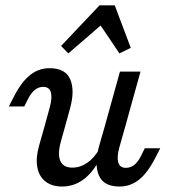

<svg xmlns="http://www.w3.org/2000/svg" viewBox="-20 -679 627 712"><path d="M140.2 -356.8Q123.3 -356.8 109.6 -346Q96 -335.2 84.8 -313.6L70 -284.2H12.8L30.9 -319.6Q59.7 -375.6 91.7 -400.9Q123.7 -426.1 163.6 -426.1Q223.1 -426.1 240.6 -384.5Q258.2 -342.9 239.4 -275.7L220.4 -206.7H144.2L164.7 -281.5Q174.3 -316.8 168.6 -336.8Q162.8 -356.8 140.2 -356.8ZM247.8 -57.4Q277.9 -57.4 303.9 -75.5Q329.9 -93.6 349.6 -128.2L351.4 -90.7Q324.1 -38.7 288.9 -13Q253.7 12.7 210.2 12.7Q172.3 12.7 148.2 -6.3Q124.2 -25.3 118.2 -59.8Q112.2 -94.2 125.1 -139.6L144.2 -206.7H220.4L206.2 -155.8Q192.8 -108.1 203.5 -82.8Q214.2 -57.4 247.8 -57.4ZM424.8 -413.4H501L443.6 -206.7H367.4ZM446.9 -56.6Q463.8 -56.6 477.8 -67.4Q491.8 -78.2 502.3 -99.8L517 -129.2H574.3L556.1 -93.8Q527.3 -37.8 495.4 -12.5Q463.4 12.7 423.5 12.7Q364 12.7 346.5 -28.9Q328.9 -70.5 347.6 -137.7L367.4 -206.7H443.6L422.4 -131.9Q412.8 -96.6 418.5 -76.6Q424.2 -56.6 446.9 -56.6ZM206.5 -508.6 349.1 -659.2H405.5L465 -501.5L422.8 -481L337.5 -607.6L384.1 -611L233.4 -481Z"/></svg>

Font: Playfair Micro SmCond SmLight
Style: Italic
Weight: 360
Width: 4
Italic angle: -15.6°
Designer: Claus Eggers Sørensen
Foundry: Claus Eggers Sørensen
Version: Version 2.203;Glyphs 3.3 (3326)